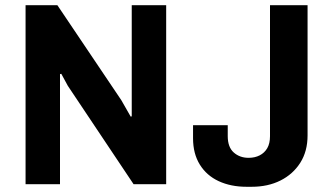

<svg xmlns="http://www.w3.org/2000/svg" viewBox="-20 -706 1271 736"><path d="M78 0V-686H200L445 -322L481 -259L485 -260V-686H617V0H492L240 -377L215 -423L210 -422V0ZM925 10Q865 10 818.5 -11.5Q772 -33 746 -75Q720 -117 720 -176V-226H853V-184Q853 -142 876 -121.5Q899 -101 933 -101Q957 -101 975.5 -110.5Q994 -120 1004.5 -138Q1015 -156 1015 -184V-686H1159V-187Q1159 -126 1131 -82Q1103 -38 1055 -14Q1007 10 945 10Z"/></svg>

Font: Chivo SemiBold
Style: Regular
Weight: 600
Designer: Hector Gatti
Foundry: Omnibus-Type
Version: Version 2.002